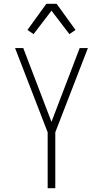

<svg xmlns="http://www.w3.org/2000/svg" viewBox="-20 -987 540 1007"><path d="M230 0V-293L59 -735H102L250 -348L398 -735H441L270 -293V0ZM156 -808 124 -830 223 -967H277L376 -830L344 -808L250 -931Z"/></svg>

Font: Iosevka Extralight
Style: Regular
Weight: 200
Monospace: yes
Designer: Belleve Invis
Foundry: Belleve Invis
Version: Version 32.0.1; ttfautohint (v1.8.4)